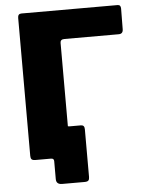

<svg xmlns="http://www.w3.org/2000/svg" viewBox="-59 -789 733 968"><g transform="rotate(-5 308.0 -305.0)"><path d="M216 132Q186 132 186 105V14Q186 0 171 0H109L263 -168Q263 -154 278 -154H336Q354 -154 354 -133V109Q354 121 349 126.5Q344 132 329 132ZM68 -721Q68 -742 86 -742H573Q589 -742 589 -723L588 -619Q588 -595 566 -595H291Q270 -595 270 -577V-26Q270 0 241 0H93Q78 0 73 -5.5Q68 -11 68 -23Z"/></g></svg>

Font: Libre Franklin ExtraBold
Style: Regular
Weight: 800
Designer: Pablo Impallari, Rodrigo Fuenzalida, Nhung Nguyen
Foundry: Impallari Type
Version: Version 3.000